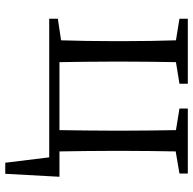

<svg xmlns="http://www.w3.org/2000/svg" viewBox="-22 -532 717 712"><g transform="rotate(90 336.0 -175.5)"><path d="M541 -38C540 -94 539 -174 539 -228V-286C539 -338 540 -414 541 -469L623 -483V-514H382V-483L462 -470C463 -415 464 -339 464 -286V-228C464 -174 463 -94 462 -38H210C209 -94 208 -174 208 -228V-286C208 -338 209 -415 210 -470L290 -483V-514H49V-483L129 -470C131 -415 132 -339 132 -286V-228C132 -176 131 -99 129 -44L49 -32V0H563L583 163H624L635 -38Z"/></g></svg>

Font: Source Han Serif K
Style: Regular
Weight: 400
Designer: Ryoko NISHIZUKA 西塚涼子 (kana & ideographs); Frank Grießhammer (Latin, Greek & Cyrillic); Wenlong ZHANG 张文龙 (bopomofo); San
Foundry: Adobe Systems Incorporated
Version: Version 1.001;PS 1.001;hotconv 16.6.54;makeotf.lib2.5.65590